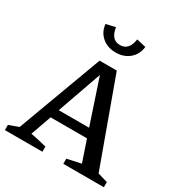

<svg xmlns="http://www.w3.org/2000/svg" viewBox="-199 -1018 1096 1161"><g transform="rotate(30 348.5 -437.5)"><path d="M625 -56Q643 -51 660 -46Q677 -41 694 -36V0H411V-36L508 -57L458 -205H204L153 -61Q182 -56 209.5 -49.5Q237 -43 265 -36V0H3V-36L71 -61L289 -650H409ZM225 -267H437L334 -576ZM348 -741Q290 -741 252 -774Q214 -807 209 -860L274 -875Q285 -793 348 -793Q410 -793 422 -875L487 -860Q482 -808 444 -774.5Q406 -741 348 -741Z"/></g></svg>

Font: Piazzolla Medium
Style: Regular
Weight: 500
Designer: Juan Pablo del Peral
Foundry: Huerta Tipografica
Version: Version 1.330